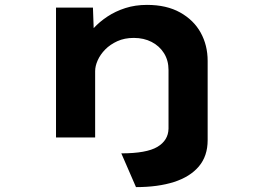

<svg xmlns="http://www.w3.org/2000/svg" viewBox="-20 -562 1072 785"><path d="M536 203 476 65Q579 65 623.5 38.5Q668 12 669 -36V-276Q669 -315 650.5 -344.5Q632 -374 600 -390.5Q568 -407 527 -407Q489 -407 459.5 -393.5Q430 -380 410 -359.5Q390 -339 379.5 -315.5Q369 -292 369 -271V0H209V-531H360L363 -447Q387 -473 419.5 -494.5Q452 -516 492.5 -529Q533 -542 581 -542Q661 -542 716.5 -511Q772 -480 800.5 -428.5Q829 -377 829 -313V11Q829 76 793 118.5Q757 161 691.5 182Q626 203 536 203Z"/></svg>

Font: Lexend Zetta
Style: Bold
Weight: 700
Designer: Bonnie Shaver-Troup, Thomas Jockin
Foundry: Lexend
Version: Version 1.007